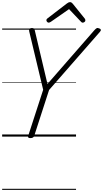

<svg xmlns="http://www.w3.org/2000/svg" viewBox="-20 -1272 959 1788"><path d="M263 14Q236 14 242 -5L382 -436L252 -980Q248 -996 255.5 -1003.5Q263 -1011 276 -1011Q291 -1011 296 -1005.5Q301 -1000 304 -989L422 -490L859 -991Q872 -1005 880.5 -1009.5Q889 -1014 902 -1008Q915 -1005 918.5 -996.5Q922 -988 911 -976L437 -434L298 -5Q291 14 263 14ZM433 -1061Q425 -1061 418.5 -1068.5Q412 -1076 412 -1083Q412 -1089 414.5 -1092.5Q417 -1096 421 -1100L602 -1239Q611 -1246 618 -1249Q625 -1252 633 -1252Q640 -1252 645.5 -1248.5Q651 -1245 657 -1238L770 -1098Q773 -1094 774 -1089.5Q775 -1085 775 -1082Q775 -1073 766.5 -1067Q758 -1061 751 -1061Q745 -1061 740.5 -1064Q736 -1067 732 -1072L623 -1187L455 -1070Q448 -1066 443.5 -1063.5Q439 -1061 433 -1061ZM0 486H688V496H0ZM0 -20H688V0H0ZM0 -505H688V-500H0ZM0 -1006H688V-996H0Z"/></svg>

Font: Playwrite CA Guides
Style: Regular
Weight: 400
Designer: Veronika Burian, José Scaglione
Foundry: TypeTogether
Version: Version 1.003